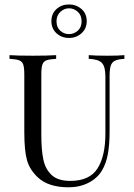

<svg xmlns="http://www.w3.org/2000/svg" viewBox="-20 -814 590 846"><path d="M528.2 -554.8Q500 -553.2 486.3 -546.4Q472.6 -539.5 467.7 -523.8Q462.9 -508.1 462.9 -477.4V-234.7Q462.9 -176.6 455.2 -135.1Q447.6 -93.5 429.8 -63.7Q409.7 -29 370.6 -8.9Q331.5 11.3 282.3 11.3Q193.5 11.3 146.8 -32.3Q111.3 -65.3 99.2 -107.3Q87.1 -149.2 87.1 -232.3V-485.5Q87.1 -516.1 82.3 -529.8Q77.4 -543.5 64.1 -548.4Q50.8 -553.2 21.8 -554.8V-571Q55.6 -568.5 125 -568.5Q190.3 -568.5 227.4 -571V-554.8Q198.4 -553.2 185.1 -548.4Q171.8 -543.5 166.9 -529.8Q162.1 -516.1 162.1 -485.5V-218.5Q162.1 -154 171 -111.3Q179.8 -68.5 207.7 -42.7Q235.5 -16.9 289.5 -16.9Q375 -16.9 409.7 -71.8Q444.4 -126.6 444.4 -225.8V-477.4Q444.4 -521 428.6 -537.1Q412.9 -553.2 371 -554.8V-571Q400 -568.5 453.2 -568.5Q501.6 -568.5 528.2 -571ZM362.1 -721Q362.1 -687.9 339.1 -667.3Q316.1 -646.8 283.9 -646.8Q251.6 -646.8 229 -667.3Q206.5 -687.9 206.5 -721Q206.5 -754 229 -774.2Q251.6 -794.4 283.9 -794.4Q316.1 -794.4 339.1 -774.2Q362.1 -754 362.1 -721ZM229 -720.2Q229 -693.5 245.6 -678.6Q262.1 -663.7 283.9 -663.7Q305.6 -663.7 322.6 -678.6Q339.5 -693.5 339.5 -720.2Q339.5 -746.8 322.6 -762.1Q305.6 -777.4 283.9 -777.4Q262.9 -777.4 246 -761.7Q229 -746 229 -720.2Z"/></svg>

Font: Playfair Display
Style: Regular
Weight: 400
Designer: Claus Eggers Sørensen
Foundry: Claus Eggers Sørensen
Version: Version 1.005; ttfautohint (v1.2) -l 10 -r 42 -G 200 -x 21 -